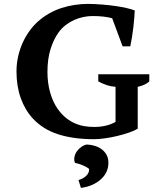

<svg xmlns="http://www.w3.org/2000/svg" viewBox="-20 -693 818 972"><path d="M677.2 -41.5Q660.6 -31.2 632.8 -21.7Q605 -12.2 573.7 -4.6Q542.5 2.9 511 7.3Q479.5 11.7 455.6 11.7Q352.5 11.7 275.1 -12.9Q197.8 -37.6 146 -93.3Q106.4 -136.2 85 -196.5Q63.5 -256.8 63.5 -331.1Q63.5 -370.1 71.8 -407Q80.1 -443.8 94.7 -476.3Q109.4 -508.8 129.2 -536.1Q148.9 -563.5 171.9 -584Q198.7 -607.9 229 -625Q259.3 -642.1 291.7 -652.6Q324.2 -663.1 358.2 -668.2Q392.1 -673.3 425.8 -673.3Q441.4 -673.3 460.2 -672.4Q479 -671.4 498.3 -669.9Q517.6 -668.5 535.6 -666.3Q553.7 -664.1 567.4 -662.1Q594.7 -658.2 620.6 -652.3Q646.5 -646.5 662.1 -640.1Q661.6 -626 659.9 -603.8Q658.2 -581.5 655.3 -556.2Q652.3 -530.8 648.2 -504.9Q644 -479 639.6 -458.5H600.6L547.9 -600.6Q528.3 -606 504.2 -608.9Q480 -611.8 448.7 -611.8Q426.3 -611.8 402.3 -606.9Q378.4 -602.1 355.5 -591.8Q332.5 -581.5 312 -565.7Q291.5 -549.8 275.4 -527.3Q251.5 -493.7 235.8 -444.1Q220.2 -394.5 220.2 -328.6Q220.2 -272.5 234.1 -223.9Q248 -175.3 272.5 -141.1Q292 -113.8 314 -96.2Q335.9 -78.6 359.9 -68.4Q383.8 -58.1 408.4 -54.2Q433.1 -50.3 457.5 -50.3Q486.8 -50.3 514.6 -56.6Q542.5 -63 564.9 -75.7V-253.4Q540 -255.4 518.3 -262.9Q496.6 -270.5 477.5 -280.8V-316.9H735.8V-280.8Q727.1 -272.5 713.1 -265.4Q699.2 -258.3 677.2 -253.4ZM377.4 218.3Q398.9 212.9 415.5 198Q432.1 183.1 431.2 162.6Q419.9 152.3 398.9 143.8Q377.9 135.3 359.4 131.3Q353.5 116.2 357.2 100.1Q360.8 84 370.4 71.3Q379.9 58.6 393.3 49.6Q406.7 40.5 420.4 38.6Q440.4 39.6 460 45.4Q479.5 51.3 494.6 62.5Q509.8 73.7 519.3 90.6Q528.8 107.4 528.8 131.3Q528.8 180.7 490 215.3Q451.2 250 389.6 258.3Z"/></svg>

Font: PT Astra Serif
Style: Bold
Weight: 700
Designer: A.Korolkova, I. Chaeva
Foundry: ParaType Ltd
Version: Version 1.002